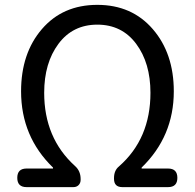

<svg xmlns="http://www.w3.org/2000/svg" viewBox="-20 -767 798 787"><path d="M281.2 0H88.9Q50.8 0 50.8 -38.1Q50.8 -76.2 88.9 -76.2H197.3V-80.1Q66.4 -207 66.4 -392.6Q66.4 -548.8 151.9 -647.9Q237.3 -747.1 378.9 -747.1Q520.5 -747.1 606.4 -647.5Q692.4 -547.9 692.4 -392.6Q692.4 -208 560.5 -80.1V-76.2H668.9Q707 -76.2 707 -38.1Q707 0 668.9 0H481.4Q447.3 0 447.3 -34.2V-37.1Q447.3 -68.4 467.8 -85Q596.7 -198.2 596.7 -386.7Q596.7 -508.8 538.1 -587.4Q479.5 -666 378.9 -666Q278.3 -666 219.7 -587.4Q161.1 -508.8 161.1 -386.7Q161.1 -201.2 287.1 -86.9Q310.5 -66.4 310.5 -33.2V-30.3Q310.5 -16.6 302.2 -8.3Q293.9 0 281.2 0Z"/></svg>

Font: GenSenMaruGothic TW TTF Regular
Style: Regular
Weight: 400
Version: Version 1.301